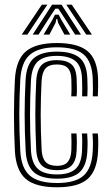

<svg xmlns="http://www.w3.org/2000/svg" viewBox="-20 -793 477 822"><path d="M224.5 8.8Q131.5 8.8 90 -27.4Q48.5 -63.5 43.8 -145.8Q41.8 -186 40.8 -224.9Q39.8 -263.8 39.8 -301.8Q39.8 -339.8 40.8 -377.4Q41.8 -415 43.8 -453Q48.8 -538 91.4 -573.4Q134 -608.8 223.2 -608.8Q313.5 -608.8 355.1 -574Q396.8 -539.2 399.8 -457.2Q400.2 -441.5 400.1 -420.9Q400 -400.2 398.8 -380.5H377.2Q378 -393.8 377.9 -413.2Q377.8 -432.8 377 -456.5Q374.2 -528.2 338.6 -559.4Q303 -590.5 223.2 -590.5Q144 -590.5 107.5 -558.2Q71 -526 66.8 -451.8Q64.8 -415.2 63.8 -378.6Q62.8 -342 62.6 -304.5Q62.5 -267 63.6 -227.8Q64.8 -188.5 66.8 -146.8Q70.8 -73.5 107.5 -41.5Q144.2 -9.5 224.5 -9.5Q303 -9.5 338.2 -41.5Q373.5 -73.5 377 -146.2Q378.2 -170.5 377.8 -189.5Q377.2 -208.5 376 -221.5H398.8Q400.2 -209.5 400.6 -189Q401 -168.5 399.8 -145.5Q396 -62.8 355.4 -27Q314.8 8.8 224.5 8.8ZM224.5 -28Q155 -28 124 -56.5Q93 -85 89.8 -148Q87.5 -190.2 86.5 -229.1Q85.5 -268 85.5 -304.6Q85.5 -341.2 86.5 -377.2Q87.5 -413.2 89.5 -449.8Q93.2 -518.5 126.2 -545.2Q159.2 -572 223.2 -572Q289 -572 320.4 -545.9Q351.8 -519.8 354 -455.8Q354.8 -434 354.9 -415Q355 -396 354 -380.5H331.5Q332.2 -394.2 332.1 -413.1Q332 -432 331.2 -455.2Q329.2 -511 302.1 -532.4Q275 -553.8 223.2 -553.8Q168 -553.8 141.9 -529.8Q115.8 -505.8 112.5 -448.5Q110.5 -410.8 109.5 -374.5Q108.5 -338.2 108.5 -301.9Q108.5 -265.5 109.5 -227.9Q110.5 -190.2 112.5 -150Q115.5 -95 141.5 -70.6Q167.5 -46.2 224.5 -46.2Q276.5 -46.2 302.5 -69Q328.5 -91.8 331.2 -147.2Q332.2 -168 332.1 -186.6Q332 -205.2 330.5 -221.5H353.2Q354.5 -206.8 354.9 -188.1Q355.2 -169.5 354 -146.8Q351.2 -84 321.1 -56Q291 -28 224.5 -28ZM224.5 -64.5Q179.2 -64.5 158.5 -85.1Q137.8 -105.8 135.2 -151Q133.2 -193 132.2 -230.4Q131.2 -267.8 131.2 -303Q131.2 -338.2 132.2 -373.8Q133.2 -409.2 135.2 -447.5Q138 -494.5 158.5 -515Q179 -535.5 223.2 -535.5Q265.2 -535.5 286 -517.4Q306.8 -499.2 308.2 -453.2Q309 -437 309.2 -416.5Q309.5 -396 308 -380.5H285Q286.2 -396.2 286.1 -415.1Q286 -434 285.5 -452.8Q284.5 -486.8 270.1 -501.9Q255.8 -517 223.2 -517Q190.2 -517 175.2 -500.2Q160.2 -483.5 158 -445.8Q156.2 -408.2 155.2 -373Q154.2 -337.8 154.2 -302.5Q154.2 -267.2 155.2 -230.2Q156.2 -193.2 158.2 -152.2Q160 -116.2 175.5 -99.6Q191 -83 224.5 -83Q255.8 -83 269.9 -99.5Q284 -116 285.5 -150.2Q286.2 -167.5 286.1 -186Q286 -204.5 285 -221.5H307.8Q308.8 -207 309 -187.4Q309.2 -167.8 308.2 -149.2Q306.5 -105.2 286.9 -84.9Q267.2 -64.5 224.5 -64.5ZM73 -645 159.2 -773H182.8L97.2 -645ZM120 -645 203 -773H243.5L326.5 -645H301.5L249.2 -726.5L229.5 -756H217L197.2 -726.2L145 -645ZM166.5 -645 204 -707.8 215.2 -730.2H231.2L242.8 -707.8L280.8 -645H255.8L228.8 -695.2L225 -712H221.5L217.8 -695.2L191.5 -645ZM349.2 -645 263.8 -773H287.2L373.5 -645Z"/></svg>

Font: Big Shoulders Inline Text Thin
Style: Bold
Weight: 700
Version: Version 2.002